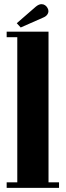

<svg xmlns="http://www.w3.org/2000/svg" viewBox="-20 -902 316 922"><path d="M12 0V-26.5H63V-723.5H12V-750H213V-26.5H263.5V0ZM79.5 -770 60.5 -790.5 152 -870Q166.5 -882 179.5 -882Q189 -882 196.5 -876.8Q204 -871.5 208 -864Q212.5 -856.5 212.5 -848.5Q212.5 -839.5 206.2 -831Q200 -822.5 186 -817Z"/></svg>

Font: Imbue 50pt Black
Style: Regular
Weight: 900
Designer: Tyler Finck
Foundry: Etcetera Type Company
Version: Version 1.102; ttfautohint (v1.8.3)